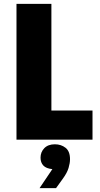

<svg xmlns="http://www.w3.org/2000/svg" viewBox="-20 -720 517 990"><path d="M245 -150H457V0H65V-700H245ZM250 152Q218 149 203.5 133.5Q189 118 189 93Q189 64 208.5 44Q228 24 263 24Q295 24 318 42Q341 60 341 101Q341 121 333.5 146Q326 171 305 200L269 250H184L250 152Z"/></svg>

Font: Tilda Sans Black
Style: Regular
Weight: 900
Designer: ParaType Ltd
Foundry: ParaType Ltd
Version: Version 1.009